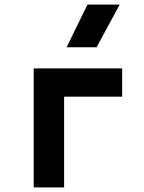

<svg xmlns="http://www.w3.org/2000/svg" viewBox="-20 -815 626 835"><path d="M126.5 0H258.8V-394.5H511.2V-517.6H126.5ZM269.5 -609.4H399.9L500.5 -794.9H360.4Z"/></svg>

Font: Cascadia Mono NF
Style: Bold
Weight: 700
Monospace: yes
Designer: Aaron Bell
Foundry: Saja Typeworks
Version: Version 2404.023